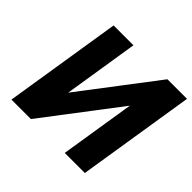

<svg xmlns="http://www.w3.org/2000/svg" viewBox="-169 -903 1095 1095"><g transform="rotate(45 378.5 -355.5)"><path d="M52 0H209L554 -453L482 0H644L757 -711H599L253 -257L325 -711H165Z"/></g></svg>

Font: Aerodynamic
Style: BdObl
Weight: 500
Designer: Google
Version: Version 2.000980; 2014